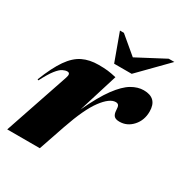

<svg xmlns="http://www.w3.org/2000/svg" viewBox="-170 -861 942 990"><g transform="rotate(30 301.0 -366.0)"><path d="M141 -382.5Q152 -414 131 -414Q119 -414 104 -406.5Q89 -399 69.8 -374.8Q50.5 -350.5 24 -299L18 -302Q52 -388.5 85.8 -436.8Q119.5 -485 160 -504.5Q200.5 -524 253.5 -524Q287.5 -524 308.5 -521.5Q329.5 -519 360 -512L287.5 -278Q333.5 -376.5 373.5 -430.5Q413.5 -484.5 449.8 -505.8Q486 -527 521 -527Q601.5 -527 601.5 -446.5Q601.5 -394.5 569.5 -359Q537.5 -323.5 492 -323.5Q469 -323.5 459.5 -334Q450 -344.5 449 -366Q448.5 -387.5 443.2 -394.8Q438 -402 426 -402Q390.5 -402 347 -344Q303.5 -286 259 -156.5L205.5 0H11.5ZM584 -732 424 -569H319.5L260 -732H283.5L386.5 -645.5L550.5 -732Z"/></g></svg>

Font: Newsreader 72pt ExtraBold
Style: Italic
Weight: 800
Italic angle: -17°
Designer: Hugues Gentile
Foundry: Production Type
Version: Version 1.003; ttfautohint (v1.8.3)